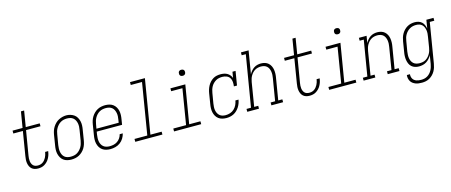

<svg xmlns="http://www.w3.org/2000/svg" viewBox="-53 -1456 5616 2391"><g transform="rotate(-15 2754.5 -261.0)"><path d="M269 8Q246 8 225 2Q204 -4 188 -18Q172 -32 163 -51.5Q154 -71 150.5 -93Q147 -115 148.5 -137.5Q150 -160 154 -183L205 -493H82V-530H211L245 -735H286L252 -530H432V-493H246L193 -177Q190 -160 189 -142.5Q188 -125 190 -108.5Q192 -92 198 -77Q204 -62 215 -50.5Q226 -39 242 -34Q258 -29 275 -29Q291 -29 307.5 -33Q324 -37 338.5 -47Q353 -57 364 -70.5Q375 -84 383 -99Q391 -114 396 -130Q401 -146 404 -162Q404 -164 404 -166Q404 -168 405 -169H445Q444 -167 444 -165Q444 -163 443 -161Q440 -139 433 -118.5Q426 -98 415 -78Q404 -58 388 -41.5Q372 -25 352.5 -13Q333 -1 311.5 3.5Q290 8 269 8Z M698 8Q671 8 644.5 1.5Q618 -5 597.5 -20.5Q577 -36 564 -58.5Q551 -81 545 -107Q539 -133 540 -160.5Q541 -188 546 -215L567 -345Q571 -370 579 -395Q587 -420 601 -442.5Q615 -465 634.5 -484.5Q654 -504 677.5 -516Q701 -528 726 -534.5Q751 -541 777 -541Q804 -541 830 -533Q856 -525 877 -510Q898 -495 911 -472Q924 -449 930 -423.5Q936 -398 935 -370Q934 -342 929 -315L908 -185Q904 -160 896 -135Q888 -110 874.5 -87.5Q861 -65 841 -46Q821 -27 797.5 -14.5Q774 -2 748.5 3Q723 8 698 8ZM699 -29Q720 -29 741 -33Q762 -37 781 -48Q800 -59 815.5 -75.5Q831 -92 842 -110.5Q853 -129 859 -149.5Q865 -170 869 -191L890 -321Q894 -342 895 -364Q896 -386 892 -407Q888 -428 878.5 -446.5Q869 -465 853 -478Q837 -491 816.5 -496Q796 -501 774 -501Q753 -501 732.5 -496.5Q712 -492 693 -481Q674 -470 659 -454Q644 -438 633 -419Q622 -400 616 -380Q610 -360 607 -339L585 -209Q582 -188 581 -166Q580 -144 583.5 -123.5Q587 -103 596 -84.5Q605 -66 620.5 -53Q636 -40 657 -34.5Q678 -29 699 -29Z M1201 8Q1173 8 1146.5 1.5Q1120 -5 1099 -20Q1078 -35 1064.5 -57.5Q1051 -80 1045 -106Q1039 -132 1040 -160Q1041 -188 1046 -215L1067 -345Q1071 -370 1079 -395Q1087 -420 1101 -442.5Q1115 -465 1134.5 -484Q1154 -503 1177.5 -515.5Q1201 -528 1226.5 -533Q1252 -538 1277 -538Q1304 -538 1330.5 -531.5Q1357 -525 1377.5 -509.5Q1398 -494 1411.5 -471.5Q1425 -449 1430.5 -423Q1436 -397 1435 -369.5Q1434 -342 1429 -315L1418 -247H1091L1085 -209Q1082 -188 1081 -166Q1080 -144 1083.5 -123.5Q1087 -103 1096.5 -84.5Q1106 -66 1122 -53Q1138 -40 1158.5 -34.5Q1179 -29 1201 -29Q1226 -29 1251.5 -34.5Q1277 -40 1299.5 -55Q1322 -70 1337.5 -93Q1353 -116 1359 -142H1399Q1391 -109 1373 -79.5Q1355 -50 1327 -29.5Q1299 -9 1266 -0.5Q1233 8 1201 8ZM1384 -283 1390 -321Q1394 -342 1395 -364Q1396 -386 1392 -406.5Q1388 -427 1379 -445.5Q1370 -464 1354.5 -477Q1339 -490 1318.5 -495.5Q1298 -501 1276 -501Q1255 -501 1234.5 -497Q1214 -493 1194.5 -482Q1175 -471 1159.5 -454.5Q1144 -438 1133.5 -419.5Q1123 -401 1116.5 -380.5Q1110 -360 1107 -339L1097 -283Z M1522 0V-37H1687L1796 -698H1651V-735H1843L1727 -37H1872V0Z M2022 0V-37H2187L2262 -493H2117V-530H2309L2227 -37H2372V0ZM2306 -641Q2297 -641 2288.5 -644Q2280 -647 2274.5 -654Q2269 -661 2267.5 -670.5Q2266 -680 2268 -690Q2269 -696 2272 -702Q2275 -708 2281 -712Q2287 -716 2293.5 -717.5Q2300 -719 2306 -719Q2316 -719 2324.5 -716Q2333 -713 2338.5 -706Q2344 -699 2345.5 -689.5Q2347 -680 2345 -670Q2344 -664 2340.5 -658Q2337 -652 2331.5 -648Q2326 -644 2319.5 -642.5Q2313 -641 2306 -641Z M2697 8Q2669 8 2643 1.5Q2617 -5 2596.5 -20.5Q2576 -36 2563 -58.5Q2550 -81 2544.5 -107Q2539 -133 2540 -160.5Q2541 -188 2546 -215L2567 -345Q2571 -370 2578.5 -393.5Q2586 -417 2598 -439.5Q2610 -462 2628 -481.5Q2646 -501 2668 -514.5Q2690 -528 2715 -533Q2740 -538 2764 -538Q2787 -538 2809.5 -533.5Q2832 -529 2850.5 -518Q2869 -507 2883 -490Q2897 -473 2904 -453L2917 -530H2957L2927 -349H2887Q2891 -378 2889 -406.5Q2887 -435 2872.5 -457.5Q2858 -480 2832 -490.5Q2806 -501 2777 -501Q2756 -501 2735 -497Q2714 -493 2695 -482Q2676 -471 2660 -455Q2644 -439 2633.5 -420Q2623 -401 2616.5 -380.5Q2610 -360 2607 -339L2585 -209Q2582 -188 2580.5 -166Q2579 -144 2582.5 -124Q2586 -104 2595 -85.5Q2604 -67 2619.5 -53.5Q2635 -40 2655 -34.5Q2675 -29 2697 -29Q2725 -29 2754.5 -38.5Q2784 -48 2806.5 -69.5Q2829 -91 2842 -118.5Q2855 -146 2860 -175H2900Q2896 -151 2887.5 -128Q2879 -105 2865.5 -83.5Q2852 -62 2833 -43.5Q2814 -25 2791.5 -13.5Q2769 -2 2745 3Q2721 8 2697 8Z M2966 0V-37H3024L3134 -698H3081V-735H3180L3131 -440Q3143 -462 3159 -481Q3175 -500 3195.5 -513.5Q3216 -527 3239.5 -532.5Q3263 -538 3285 -538Q3312 -538 3336.5 -530.5Q3361 -523 3379.5 -506.5Q3398 -490 3409 -467.5Q3420 -445 3424 -419.5Q3428 -394 3427 -367.5Q3426 -341 3421 -315L3375 -37H3428V0H3277V-37H3335L3382 -321Q3386 -342 3387 -363.5Q3388 -385 3385 -405Q3382 -425 3374 -443.5Q3366 -462 3351.5 -475.5Q3337 -489 3317 -495Q3297 -501 3276 -501Q3256 -501 3236 -496.5Q3216 -492 3198 -481.5Q3180 -471 3165.5 -455Q3151 -439 3140.5 -420.5Q3130 -402 3124.5 -382.5Q3119 -363 3115 -343L3065 -37H3117V0Z M3769 8Q3746 8 3725 2Q3704 -4 3688 -18Q3672 -32 3663 -51.5Q3654 -71 3650.5 -93Q3647 -115 3648.5 -137.5Q3650 -160 3654 -183L3705 -493H3582V-530H3711L3745 -735H3786L3752 -530H3932V-493H3746L3693 -177Q3690 -160 3689 -142.5Q3688 -125 3690 -108.5Q3692 -92 3698 -77Q3704 -62 3715 -50.5Q3726 -39 3742 -34Q3758 -29 3775 -29Q3791 -29 3807.5 -33Q3824 -37 3838.5 -47Q3853 -57 3864 -70.5Q3875 -84 3883 -99Q3891 -114 3896 -130Q3901 -146 3904 -162Q3904 -164 3904 -166Q3904 -168 3905 -169H3945Q3944 -167 3944 -165Q3944 -163 3943 -161Q3940 -139 3933 -118.5Q3926 -98 3915 -78Q3904 -58 3888 -41.5Q3872 -25 3852.5 -13Q3833 -1 3811.5 3.5Q3790 8 3769 8Z M4022 0V-37H4187L4262 -493H4117V-530H4309L4227 -37H4372V0ZM4306 -641Q4297 -641 4288.5 -644Q4280 -647 4274.5 -654Q4269 -661 4267.5 -670.5Q4266 -680 4268 -690Q4269 -696 4272 -702Q4275 -708 4281 -712Q4287 -716 4293.5 -717.5Q4300 -719 4306 -719Q4316 -719 4324.5 -716Q4333 -713 4338.5 -706Q4344 -699 4345.5 -689.5Q4347 -680 4345 -670Q4344 -664 4340.5 -658Q4337 -652 4331.5 -648Q4326 -644 4319.5 -642.5Q4313 -641 4306 -641Z M4466 0V-37H4524L4600 -493H4547V-530H4646L4631 -440Q4643 -462 4659 -481Q4675 -500 4695.5 -513.5Q4716 -527 4739.5 -532.5Q4763 -538 4785 -538Q4812 -538 4836.5 -530.5Q4861 -523 4879.5 -506.5Q4898 -490 4909 -467.5Q4920 -445 4924 -419.5Q4928 -394 4927 -367.5Q4926 -341 4921 -315L4875 -37H4928V0H4777V-37H4835L4882 -321Q4886 -342 4887 -363.5Q4888 -385 4885 -405Q4882 -425 4874 -443.5Q4866 -462 4851.5 -475.5Q4837 -489 4817 -495Q4797 -501 4776 -501Q4756 -501 4736 -496.5Q4716 -492 4698 -481.5Q4680 -471 4665.5 -455Q4651 -439 4640.5 -420.5Q4630 -402 4624.5 -382.5Q4619 -363 4615 -343L4565 -37H4617V0Z M5163 213Q5141 213 5120 210.5Q5099 208 5080 200.5Q5061 193 5045 181Q5029 169 5019 151.5Q5009 134 5005 113.5Q5001 93 5004 72H5044Q5042 87 5045 102.5Q5048 118 5055.5 131Q5063 144 5075 153Q5087 162 5101 167Q5115 172 5131 174Q5147 176 5163 176Q5183 176 5203.5 171.5Q5224 167 5242.5 156Q5261 145 5276 128.5Q5291 112 5301 93Q5311 74 5317 54.5Q5323 35 5327 14L5344 -93Q5332 -70 5314.5 -50.5Q5297 -31 5275 -17Q5253 -3 5228 2.5Q5203 8 5179 8Q5153 8 5128.5 0.5Q5104 -7 5085.5 -23.5Q5067 -40 5057 -63Q5047 -86 5043 -111Q5039 -136 5040 -162.5Q5041 -189 5046 -215L5067 -345Q5071 -370 5078.5 -394Q5086 -418 5099 -440.5Q5112 -463 5130.5 -482Q5149 -501 5171.5 -514Q5194 -527 5218.5 -532.5Q5243 -538 5268 -538Q5293 -538 5317 -530.5Q5341 -523 5358.5 -506.5Q5376 -490 5385.5 -467.5Q5395 -445 5399 -421L5417 -530H5509V-493H5451L5366 20Q5362 45 5354.5 69Q5347 93 5334 116Q5321 139 5302 158Q5283 177 5260 190Q5237 203 5212 208Q5187 213 5163 213ZM5198 -29Q5218 -29 5238.5 -33Q5259 -37 5277 -48Q5295 -59 5309.5 -75Q5324 -91 5334.5 -109.5Q5345 -128 5351 -147.5Q5357 -167 5360 -187L5381 -317Q5385 -338 5386.5 -360Q5388 -382 5385 -402.5Q5382 -423 5374 -442Q5366 -461 5351.5 -475Q5337 -489 5317 -495Q5297 -501 5275 -501Q5254 -501 5233.5 -496.5Q5213 -492 5194 -481Q5175 -470 5159.5 -454Q5144 -438 5133 -419Q5122 -400 5116 -380Q5110 -360 5107 -339L5085 -209Q5082 -188 5081 -166Q5080 -144 5083.5 -123.5Q5087 -103 5096 -84.5Q5105 -66 5120.5 -53Q5136 -40 5156.5 -34.5Q5177 -29 5198 -29Z"/></g></svg>

Font: Iosevka Curly Slab XLtObl
Style: Regular
Weight: 200
Italic angle: -9°
Monospace: yes
Designer: Belleve Invis
Foundry: Belleve Invis
Version: Version 11.1.0; ttfautohint (v1.8.3)